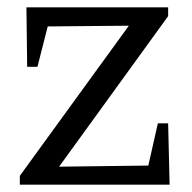

<svg xmlns="http://www.w3.org/2000/svg" viewBox="-20 -503 524 523"><path d="M34 0V-24L331 -433L110 -431L82 -321H54L52 -483H438V-459L141 -49L384 -52L410 -167H438L442 0Z"/></svg>

Font: Piazzolla
Style: Regular
Weight: 400
Designer: Juan Pablo del Peral
Foundry: Huerta Tipografica
Version: Version 1.330